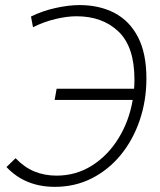

<svg xmlns="http://www.w3.org/2000/svg" viewBox="-20 -723 626 753"><path d="M195.3 9.8Q78.6 9.8 5.4 -67.9L41 -102.5Q75.2 -66.9 115 -50.5Q154.8 -34.2 201.7 -34.2Q278.3 -34.2 340.8 -73.7Q403.3 -113.3 444.8 -180.7Q486.3 -248 500.5 -331.1H194.3L202.1 -375H505.9Q507.3 -393.1 507.3 -411.1Q507.3 -539.6 444.6 -599.4Q381.8 -659.2 280.3 -659.2Q242.7 -659.2 197.5 -648.4Q152.3 -637.7 109.4 -616.2L101.6 -658.2Q146 -680.2 197.8 -691.7Q249.5 -703.1 291.5 -703.1Q370.1 -703.1 429.2 -672.1Q488.3 -641.1 521.2 -577.4Q554.2 -513.7 554.2 -415.5Q554.2 -328.1 527.8 -251Q501.5 -173.8 453.4 -115.2Q405.3 -56.6 339.6 -23.4Q273.9 9.8 195.3 9.8Z"/></svg>

Font: Cascadia Mono PL ExtraLight
Style: Italic
Weight: 200
Italic angle: -10°
Monospace: yes
Designer: Aaron Bell
Foundry: Saja Typeworks
Version: Version 2404.023; ttfautohint (v1.8.4)